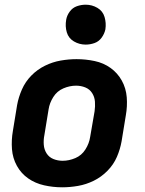

<svg xmlns="http://www.w3.org/2000/svg" viewBox="-20 -790 616 818"><path d="M245 8Q278 8 312.5 2Q347 -4 379.5 -20Q412 -36 438 -62.5Q464 -89 478 -121.5Q492 -154 498 -188L516 -298Q523 -337 520 -375.5Q517 -414 499 -446.5Q481 -479 451 -500.5Q421 -522 383 -530Q345 -538 306 -538Q273 -538 238.5 -532Q204 -526 171.5 -510Q139 -494 113.5 -468Q88 -442 73.5 -409Q59 -376 53 -343L35 -233Q28 -193 31 -154.5Q34 -116 52 -83.5Q70 -51 100 -30Q130 -9 168 -0.5Q206 8 245 8ZM247 -105Q226 -105 207.5 -112.5Q189 -120 178.5 -136.5Q168 -153 166.5 -173.5Q165 -194 169 -214L187 -324Q191 -351 207 -376.5Q223 -402 250 -413.5Q277 -425 304 -425Q325 -425 343.5 -417.5Q362 -410 372.5 -393.5Q383 -377 384.5 -357Q386 -337 383 -316L364 -206Q360 -179 344 -153.5Q328 -128 301 -116.5Q274 -105 247 -105ZM345 -600Q364 -600 382.5 -606.5Q401 -613 413 -629.5Q425 -646 429 -665Q433 -692 425.5 -717.5Q418 -743 395 -756.5Q372 -770 345 -770Q326 -770 307.5 -763.5Q289 -757 277 -740.5Q265 -724 262 -706Q257 -678 264.5 -652.5Q272 -627 295 -613.5Q318 -600 345 -600Z"/></svg>

Font: Iosevka Sparkle Extrabold
Style: Italic
Weight: 800
Italic angle: -9°
Designer: Belleve Invis
Foundry: Belleve Invis
Version: Version 4.5.0; ttfautohint (v1.8.3)